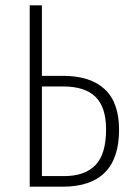

<svg xmlns="http://www.w3.org/2000/svg" viewBox="-20 -704 500 724"><path d="M429 -215Q429 0 216 0H92V-684H138V-418H217Q321 -418 375 -367.5Q429 -317 429 -215ZM380 -216Q380 -300 340 -339Q300 -378 218 -378H138V-40H222Q300 -40 340 -81.5Q380 -123 380 -216Z"/></svg>

Font: Fira Sans Extra Condensed ExtraLight
Style: Regular
Weight: 275
Width: 1
Designer: Carrois Corporate & Edenspiekermann AG
Foundry: Carrois Corporate GbR & Edenspiekermann AG
Version: Version 4.203